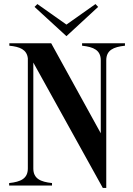

<svg xmlns="http://www.w3.org/2000/svg" viewBox="-20 -913 653 945"><path d="M384 -700V-688C441 -682 476 -666 476 -616V-257L232 -700H26V-688C78 -683 112 -669 117 -626V-84C117 -34 82 -18 25 -12V0H236V-12C179 -18 144 -34 144 -84V-605L486 12H503V-616C503 -666 538 -682 595 -688V-700ZM150 -879 307 -735 463 -879 450 -893 307 -792 164 -893Z"/></svg>

Font: Sprat Condensed Medium
Style: Regular
Weight: 500
Width: 3
Designer: Ethan Nakache
Foundry: Collletttivo
Version: Version 2.000;Glyphs 3.2 (3217)